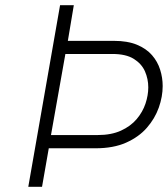

<svg xmlns="http://www.w3.org/2000/svg" viewBox="-20 -720 647 740"><path d="M89 0 211.5 -700H264.5L241.5 -562.5H419.5Q472 -562.5 508 -547.5Q544 -532.5 565.8 -507.5Q587.5 -482.5 597.2 -451.5Q607 -420.5 607 -388.5Q607 -347.5 592 -305.2Q577 -263 546 -227.5Q515 -192 466 -170.2Q417 -148.5 348.5 -148.5H168L142 0ZM176.5 -199.5H356.5Q409 -199.5 446.2 -216.5Q483.5 -233.5 506.8 -261Q530 -288.5 540.8 -320.8Q551.5 -353 551.5 -383.5Q551.5 -415.5 538.8 -444.8Q526 -474 495.8 -493Q465.5 -512 413 -512H232Z"/></svg>

Font: Overpass ExtraLight
Style: Italic
Weight: 250
Italic angle: -10°
Designer: Delve Withrington, Dave Bailey, Thomas Jockin
Foundry: Delve Fonts LLC
Version: Version 4.000